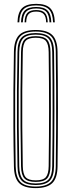

<svg xmlns="http://www.w3.org/2000/svg" viewBox="-20 -960 366 986"><path d="M163.5 6Q103.8 6 78.1 -20Q52.5 -46 51.5 -105.8Q49.2 -215.5 48.8 -309Q48.2 -402.5 48.9 -494.8Q49.5 -587 51.5 -693.5Q52.5 -753.8 78.1 -779.9Q103.8 -806 163.5 -806Q222 -806 248.4 -780.2Q274.8 -754.5 275.5 -693.5Q277.5 -544.8 277.5 -403.4Q277.5 -262 275.5 -105.8Q274.8 -45.2 248.4 -19.6Q222 6 163.5 6ZM163.5 -2Q217.8 -2 241.8 -25.8Q265.8 -49.5 266.5 -106Q267.8 -206.8 268.2 -301.5Q268.8 -396.2 268.2 -492.2Q267.8 -588.2 266.5 -693.5Q265.8 -751 241.5 -774.5Q217.2 -798 163.5 -798Q107.5 -798 84.5 -773.5Q61.5 -749 60.5 -693.5Q58.5 -582.8 57.9 -488.9Q57.2 -395 58 -303Q58.8 -211 60.5 -106Q61.5 -50.5 84.6 -26.2Q107.8 -2 163.5 -2ZM163.5 -9.8Q113 -9.8 91.8 -31.6Q70.5 -53.5 69.8 -106.2Q67.8 -216.8 67.1 -310.6Q66.5 -404.5 67.1 -496.4Q67.8 -588.2 69.8 -693.2Q70.5 -746.2 91.8 -768.2Q113 -790.2 163.5 -790.2Q213.5 -790.2 235.1 -768.2Q256.8 -746.2 257.5 -693.2Q258.5 -609.2 259 -536.2Q259.5 -463.2 259.4 -394.5Q259.2 -325.8 258.8 -255.4Q258.2 -185 257.5 -106.2Q256.8 -54.2 235.4 -32Q214 -9.8 163.5 -9.8ZM163.5 -17.8Q210.2 -17.8 229 -38Q247.8 -58.2 248.2 -106.5Q249.2 -192 249.8 -264.8Q250.2 -337.5 250.2 -405.2Q250.2 -473 249.8 -543Q249.2 -613 248.2 -693Q247.8 -741.2 229.1 -761.8Q210.5 -782.2 163.5 -782.2Q117.5 -782.2 98.6 -762.2Q79.8 -742.2 78.8 -693.2Q76.8 -587.8 76.1 -495.1Q75.5 -402.5 76.1 -308.8Q76.8 -215 78.8 -106.2Q79.8 -57.5 98.8 -37.6Q117.8 -17.8 163.5 -17.8ZM163.5 -25.8Q122 -25.8 105.4 -43.8Q88.8 -61.8 88 -106.5Q86 -217.5 85.4 -311.1Q84.8 -404.8 85.4 -496.4Q86 -588 88 -693Q88.8 -738 105.2 -756.1Q121.8 -774.2 163.5 -774.2Q205.5 -774.2 222.1 -755.9Q238.8 -737.5 239.2 -692.8Q240.2 -605 240.8 -532Q241.2 -459 241.2 -392.1Q241.2 -325.2 240.6 -256.1Q240 -187 239.2 -106.8Q238.8 -62.8 222.4 -44.2Q206 -25.8 163.5 -25.8ZM163.5 -33.8Q202 -33.8 215.8 -50.5Q229.5 -67.2 230 -107Q231 -190.5 231.5 -261.2Q232 -332 232 -398.8Q232 -465.5 231.5 -536.6Q231 -607.8 230 -692.5Q229.5 -732.5 215.9 -749.4Q202.2 -766.2 163.5 -766.2Q126.2 -766.2 112 -750.2Q97.8 -734.2 97 -692.8Q95 -587 94.4 -494.5Q93.8 -402 94.4 -308.5Q95 -215 97 -106.8Q97.8 -65.8 112 -49.8Q126.2 -33.8 163.5 -33.8ZM165.8 -940.2Q115.8 -940.2 93.5 -918.1Q71.2 -896 69.8 -845.2H79Q80.2 -892 100.5 -912.1Q120.8 -932.2 165.8 -932.2Q210.8 -932.2 231 -912.1Q251.2 -892 252.5 -845.2H261.5Q260 -896 237.8 -918.1Q215.5 -940.2 165.8 -940.2ZM165.8 -924.2Q125.2 -924.2 107.2 -906Q89.2 -887.8 88 -845.2H97.2Q98 -883.2 114 -899.9Q130 -916.5 165.8 -916.5Q201.5 -916.5 217.4 -899.9Q233.2 -883.2 234.2 -845.2H243.5Q242.2 -887.8 224.1 -906Q206 -924.2 165.8 -924.2ZM165.8 -908.5Q134.5 -908.5 120.8 -893.9Q107 -879.2 106.2 -845.2H114.5Q115 -875 127.1 -887.8Q139.2 -900.5 165.8 -900.5Q192.2 -900.5 204.4 -887.8Q216.5 -875 217 -845.2H225.2Q224.2 -879.2 210.5 -893.9Q196.8 -908.5 165.8 -908.5Z"/></svg>

Font: Big Shoulders Inline Display Light
Style: Regular
Weight: 300
Designer: Patric King
Foundry: XO Type Co
Version: Version 1.000